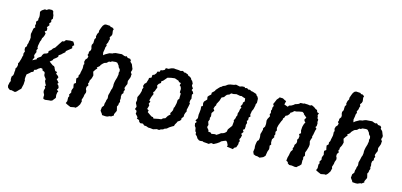

<svg xmlns="http://www.w3.org/2000/svg" viewBox="-65 -1131 3276 1564"><g transform="rotate(15 1573.0 -349.0)"><path d="M100 12 68 5 57 7 47 1 36 -9 32 -24 38 -53 44 -65 40 -81 41 -103 51 -116 54 -130V-146L56 -155L55 -176L63 -187L67 -207L64 -220L71 -232L76 -249L80 -261L85 -286L88 -292L86 -309L93 -329L87 -339L86 -359L99 -376L96 -383L103 -402L104 -416L108 -431L109 -452L106 -461L103 -479L107 -498L109 -511L112 -527L124 -540L118 -552L122 -570L118 -586L132 -602L130 -613L134 -629L133 -646L128 -672L139 -687L162 -702L175 -700L193 -711L220 -712L231 -705L235 -687L241 -673L244 -644L234 -632L238 -615L225 -600L231 -586L214 -565L220 -559L222 -539L206 -527L218 -513L214 -496L208 -481L200 -468L197 -451L191 -438L188 -422L184 -401V-384L189 -378L181 -363L185 -347L176 -326L174 -314L181 -302L175 -289L169 -274L188 -284L202 -291V-300L214 -310L232 -322L237 -337L247 -351L268 -358L279 -365V-381L297 -395L308 -411L323 -422L332 -436L340 -448L346 -458L357 -474L365 -487L380 -489L392 -504L406 -506L427 -509L452 -508L460 -497L468 -481L455 -470L458 -453L449 -445L430 -430L414 -417L413 -407L395 -392L384 -381L366 -369V-356L354 -344L334 -329L329 -317L309 -301L325 -289L342 -277L353 -274L361 -263L363 -256L373 -238L390 -234L385 -219L405 -204L411 -194L402 -175L409 -170L424 -152L416 -142L429 -129L435 -111L425 -95L440 -84L434 -74L431 -52L434 -28L412 0L400 5L384 6L353 10L338 6L335 -7L336 -26L325 -48L324 -63L330 -84L321 -99L331 -104L322 -118L313 -139L315 -153L312 -158L299 -175L295 -184L294 -200L290 -208L270 -217L269 -228L253 -232L235 -221L221 -208L205 -203L202 -186L186 -179L174 -167L154 -151L151 -129L150 -110L154 -100L153 -87L152 -66L148 -50L143 -27L128 -13L112 4Z M568 13 544 3 534 -2 523 -8 531 -27 530 -57 537 -71 531 -81 544 -103 541 -117 545 -132 551 -144 547 -164 546 -177 561 -188 558 -201 554 -224 568 -238 566 -253 574 -267 576 -283 579 -296 583 -316V-328L582 -346L587 -354L581 -372L586 -392L598 -405L603 -422L593 -433L598 -444V-461L610 -478V-494L606 -505L605 -521L614 -538V-551L615 -572L624 -585L620 -596L625 -619L634 -634L633 -648L642 -674L650 -693L661 -706L673 -711L709 -709L717 -701L728 -702L745 -691L741 -677L745 -648L741 -634L730 -619L736 -604L731 -591L729 -576L719 -555L724 -546L717 -529L716 -514L711 -486L713 -475L716 -463L729 -474L754 -488L761 -492L787 -497L793 -501L811 -507L839 -509L862 -511L883 -503L896 -501L902 -506L916 -494L937 -492L946 -480L944 -470L957 -458L962 -452L971 -429L976 -418V-407L970 -389L981 -372L979 -363V-350L973 -333L965 -313L968 -288L959 -268L953 -250L961 -237L954 -223L956 -208L945 -195L943 -175L946 -163L944 -142L948 -133L941 -115V-104L933 -89L938 -70L941 -54L926 -22L929 -13L906 3L900 1L877 11L861 12L834 10L828 -2L823 -8L813 -22L816 -52L829 -68L830 -88L835 -104L836 -115L843 -134L842 -146L841 -160L847 -181L853 -209L858 -221L861 -243L860 -253L861 -268L865 -289L874 -319L875 -328L878 -343L876 -360L880 -372L877 -387L864 -402L860 -414L852 -424L844 -434L831 -437L800 -434L788 -426H776L760 -411L742 -405L732 -397L718 -382L713 -371L692 -353L699 -347L686 -333L673 -313L682 -284L679 -271L675 -257L663 -234V-219L657 -212L664 -194L653 -180L652 -161L659 -147L660 -133L652 -112L650 -95L641 -67L646 -56L639 -28L626 -8L622 -3L610 8L599 7Z M1265 14 1240 11H1224L1205 4L1187 3L1174 -9L1150 -7L1136 -22L1138 -28L1115 -36L1118 -46L1112 -55L1096 -72L1098 -86L1096 -97L1080 -107L1088 -128L1083 -141L1075 -156V-164L1078 -181L1074 -206L1088 -236L1096 -264L1095 -276L1102 -295L1095 -305L1102 -326L1115 -338L1119 -352L1125 -371V-381L1144 -389L1146 -412L1161 -418L1174 -434L1178 -449L1197 -453L1200 -467L1217 -470L1233 -479L1237 -494H1260L1280 -504L1301 -509L1315 -507L1340 -506L1360 -503L1378 -508L1391 -498L1398 -500L1423 -491L1431 -481L1444 -477L1456 -468L1462 -456L1471 -449L1481 -429L1479 -416L1480 -409L1493 -391L1486 -376L1497 -368L1506 -352L1498 -340L1500 -326L1503 -307L1497 -294L1495 -274L1501 -266L1495 -236L1489 -210L1492 -197L1485 -184L1480 -169L1479 -148L1466 -133L1467 -121L1459 -110L1442 -99L1437 -87L1427 -70L1423 -56L1410 -49L1388 -35L1372 -21L1351 -13L1345 -6L1326 -1L1314 7L1294 5L1282 9ZM1246 -71 1286 -79 1309 -82 1321 -93 1339 -99 1353 -122 1372 -140 1366 -149 1375 -163 1382 -178 1383 -199 1388 -206 1396 -242 1397 -268 1408 -283 1407 -290 1408 -325 1398 -333 1399 -362 1393 -379 1382 -388 1387 -408 1367 -413V-420L1330 -433L1299 -429L1270 -422L1254 -403L1241 -388L1230 -383V-367L1214 -355L1205 -340L1211 -322L1205 -309L1198 -289L1188 -277L1195 -264L1183 -236L1175 -205L1186 -198L1177 -177L1185 -168L1182 -153L1176 -134L1191 -125L1187 -110L1214 -91L1229 -82H1239Z M1733 12 1718 10 1688 8 1682 4 1659 6 1649 4 1633 -8 1626 -21 1610 -37 1611 -50 1602 -60 1599 -75 1597 -87 1587 -100 1583 -122 1594 -136 1580 -145 1594 -167V-177L1593 -197L1595 -212L1598 -242L1596 -268L1608 -274L1604 -298L1608 -312L1629 -334L1625 -356L1633 -367L1650 -382V-398L1662 -409L1671 -418L1675 -428L1694 -449L1705 -460L1718 -467L1722 -473L1742 -481L1761 -495L1778 -501L1809 -506L1824 -512L1858 -505L1875 -511L1897 -512L1902 -504L1918 -508L1932 -499L1944 -501L1959 -493L1970 -492L2003 -481L2008 -471L2018 -463L2026 -447L2027 -413L2020 -398V-387L2013 -356L2004 -337L2002 -323L1999 -307L2005 -291L1993 -281L1994 -258L1985 -250L1992 -234L1986 -215L1988 -203L1986 -180L1973 -171L1983 -156L1968 -135L1978 -127L1973 -104L1965 -90L1973 -75L1967 -63L1968 -49L1958 -20L1943 -12L1935 2L1898 -3L1883 -5L1886 -18L1874 -42L1864 -50L1845 -43L1826 -34L1818 -25L1798 -11L1772 3L1752 0ZM1733 -73 1764 -78 1774 -75 1792 -86 1808 -98 1825 -103 1838 -110 1850 -122 1854 -143 1859 -150 1876 -173 1881 -180 1885 -219 1881 -226 1891 -247 1893 -261 1899 -272 1898 -291 1904 -306 1907 -327 1915 -343 1905 -351 1917 -373 1916 -385 1928 -398 1925 -423 1907 -428 1892 -434 1880 -432 1848 -438 1825 -433H1804L1794 -421L1774 -413L1764 -401L1756 -389L1737 -380L1728 -351L1719 -334L1711 -319V-307L1704 -298L1697 -277L1708 -261L1691 -237L1694 -210L1688 -195L1691 -184L1683 -163L1688 -148L1692 -137L1687 -122L1688 -114L1704 -95L1703 -85L1727 -81Z M2176 -481 2192 -499 2193 -504 2222 -503 2240 -493 2253 -488 2246 -458 2278 -447 2285 -459 2302 -464 2318 -473 2330 -483 2346 -488 2360 -494 2370 -504 2396 -505 2400 -508 2431 -507 2450 -504 2463 -510 2474 -506 2492 -496 2500 -489 2515 -483 2521 -466 2537 -461 2530 -443 2534 -438 2536 -419 2545 -409 2543 -390 2547 -379 2546 -356 2538 -346 2550 -334 2544 -318 2537 -280 2532 -264 2535 -257 2528 -238 2524 -222 2527 -210 2530 -195 2528 -177 2524 -162 2518 -142 2511 -125 2513 -112 2516 -97 2506 -85 2509 -65 2506 -57 2507 -23 2496 -10 2482 1 2473 10 2458 11 2433 7 2412 8 2397 -2 2395 -12 2380 -20 2383 -48 2389 -69 2392 -87 2396 -102 2408 -119 2404 -130 2411 -146V-161L2422 -177L2425 -190L2421 -208L2429 -219L2432 -241L2424 -256L2438 -267L2432 -289L2434 -319L2437 -331L2442 -348L2450 -359L2439 -371L2436 -383L2447 -400L2419 -424V-429L2404 -438L2375 -433L2357 -428L2339 -427L2322 -411L2313 -408L2307 -393L2295 -379L2279 -371L2274 -355L2265 -345V-334L2257 -319L2243 -283L2239 -266L2237 -257L2242 -237L2234 -224L2238 -203L2231 -188L2237 -181L2222 -157V-150V-130L2227 -115L2217 -103L2220 -83V-73L2212 -51L2207 -20L2206 -14L2191 1L2184 4L2163 13L2144 7L2127 6L2108 -2V-6L2101 -20L2105 -51L2103 -64V-78L2106 -99L2110 -114L2120 -123L2123 -141V-152L2120 -175L2123 -184L2128 -203L2131 -215L2129 -226L2141 -243L2143 -265L2142 -277L2140 -294L2144 -309L2150 -320L2158 -335L2151 -351L2158 -362L2154 -382L2159 -391V-410L2166 -424L2157 -438L2165 -455Z M2679 13 2655 3 2645 -2 2634 -8 2642 -27 2641 -57 2648 -71 2642 -81 2655 -103 2652 -117 2656 -132 2662 -144 2658 -164 2657 -177 2672 -188 2669 -201 2665 -224 2679 -238 2677 -253 2685 -267 2687 -283 2690 -296 2694 -316V-328L2693 -346L2698 -354L2692 -372L2697 -392L2709 -405L2714 -422L2704 -433L2709 -444V-461L2721 -478V-494L2717 -505L2716 -521L2725 -538V-551L2726 -572L2735 -585L2731 -596L2736 -619L2745 -634L2744 -648L2753 -674L2761 -693L2772 -706L2784 -711L2820 -709L2828 -701L2839 -702L2856 -691L2852 -677L2856 -648L2852 -634L2841 -619L2847 -604L2842 -591L2840 -576L2830 -555L2835 -546L2828 -529L2827 -514L2822 -486L2824 -475L2827 -463L2840 -474L2865 -488L2872 -492L2898 -497L2904 -501L2922 -507L2950 -509L2973 -511L2994 -503L3007 -501L3013 -506L3027 -494L3048 -492L3057 -480L3055 -470L3068 -458L3073 -452L3082 -429L3087 -418V-407L3081 -389L3092 -372L3090 -363V-350L3084 -333L3076 -313L3079 -288L3070 -268L3064 -250L3072 -237L3065 -223L3067 -208L3056 -195L3054 -175L3057 -163L3055 -142L3059 -133L3052 -115V-104L3044 -89L3049 -70L3052 -54L3037 -22L3040 -13L3017 3L3011 1L2988 11L2972 12L2945 10L2939 -2L2934 -8L2924 -22L2927 -52L2940 -68L2941 -88L2946 -104L2947 -115L2954 -134L2953 -146L2952 -160L2958 -181L2964 -209L2969 -221L2972 -243L2971 -253L2972 -268L2976 -289L2985 -319L2986 -328L2989 -343L2987 -360L2991 -372L2988 -387L2975 -402L2971 -414L2963 -424L2955 -434L2942 -437L2911 -434L2899 -426H2887L2871 -411L2853 -405L2843 -397L2829 -382L2824 -371L2803 -353L2810 -347L2797 -333L2784 -313L2793 -284L2790 -271L2786 -257L2774 -234V-219L2768 -212L2775 -194L2764 -180L2763 -161L2770 -147L2771 -133L2763 -112L2761 -95L2752 -67L2757 -56L2750 -28L2737 -8L2733 -3L2721 8L2710 7Z"/></g></svg>

Font: Winky Rough
Style: Italic
Weight: 400
Italic angle: -8.97852°
Designer: Simon Atzbach
Foundry: typofactur
Version: Version 1.206